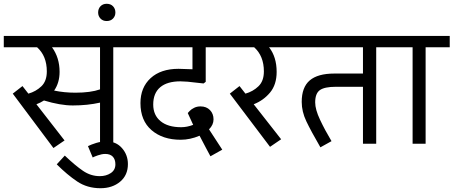

<svg xmlns="http://www.w3.org/2000/svg" viewBox="-50 -760 2398 1015"><path d="M548.8 -510V0H478.8V-217.5Q412.5 -202.5 335 -202.5Q268.8 -202.5 182.5 -228.8Q162.5 -216.2 142.5 -208.8L291.2 -17.5L232.5 22.5L17.5 -265L68.8 -305L100 -265Q140 -276.2 168.8 -303.8Q197.5 -331.2 197.5 -382.5Q197.5 -463.8 146.2 -510H-30V-570H671.2V-510ZM225 -510Q265 -455 265 -380Q265 -322.5 236.2 -281.2Q288.8 -270 348.8 -270Q428.8 -270 478.8 -287.5V-510Z M513.8 -12.5Q563.8 -12.5 595 23.1Q626.2 58.8 626.2 107.5Q626.2 166.2 585 200.6Q543.8 235 481.2 235Q411.2 235 358.1 199.4Q305 163.8 250 108.8L292.5 62.5Q347.5 115 388.8 143.1Q430 171.2 477.5 171.2Q511.2 171.2 535.6 155Q560 138.8 560 108.8Q560 82.5 546.2 68.1Q532.5 53.8 506.2 53.8Q488.8 53.8 467.5 61.2Q446.2 68.8 440 72.5L415 12.5Q432.5 3.8 458.8 -4.4Q485 -12.5 513.8 -12.5Z M468.8 -693.8Q468.8 -713.8 481.2 -726.9Q493.8 -740 513.8 -740Q535 -740 547.5 -726.9Q560 -713.8 560 -693.8Q560 -675 547.5 -661.9Q535 -648.8 513.8 -648.8Q493.8 -648.8 481.2 -661.9Q468.8 -675 468.8 -693.8Z M760 -207.5Q760 -151.2 798.8 -119.4Q837.5 -87.5 907.5 -87.5Q938.8 -87.5 971.2 -100L942.5 -162.5Q945 -165 953.1 -173.8Q961.2 -182.5 976.2 -190Q991.2 -197.5 1010 -197.5Q1041.2 -197.5 1060 -178.1Q1078.8 -158.8 1078.8 -128.8Q1078.8 -100 1055 -76.2L1125 31.2L1062.5 66.2Q1056.2 55 1039.4 23.1Q1022.5 -8.8 1005 -42.5Q955 -21.2 905 -21.2Q810 -21.2 751.2 -71.9Q692.5 -122.5 692.5 -215Q692.5 -297.5 746.2 -346.9Q800 -396.2 893.8 -396.2L967.5 -393.8V-510H611.2V-570H1177.5V-510H1037.5V-327.5L1026.2 -318.8L992.5 -322.5Q935 -330 903.8 -330Q833.8 -330 796.9 -298.8Q760 -267.5 760 -207.5Z M1372.5 -510Q1412.5 -458.8 1412.5 -380Q1412.5 -312.5 1377.5 -270.6Q1342.5 -228.8 1291.2 -208.8L1436.2 -23.8L1377.5 16.2L1165 -265L1216.2 -305L1247.5 -265Q1287.5 -276.2 1316.2 -303.8Q1345 -331.2 1345 -382.5Q1345 -463.8 1293.8 -510H1117.5V-570H1520V-510Z M1938.8 -510V0H1868.8V-301.2H1725Q1666.2 -301.2 1641.2 -283.8Q1616.2 -266.2 1616.2 -218.8Q1616.2 -181.2 1641.9 -126.9Q1667.5 -72.5 1702.5 -13.8L1643.8 18.8Q1593.8 -67.5 1569.4 -118.8Q1545 -170 1545 -221.2Q1545 -298.8 1587.5 -335Q1630 -371.2 1717.5 -371.2H1868.8V-510H1460V-570H2061.2V-510Z M2200 -510V0H2131.2V-510H2001.2V-570H2327.5V-510Z"/></svg>

Font: Cambay
Style: Regular
Weight: 400
Designer: Pooja Saxena
Foundry: Pooja Saxena
Version: Version 1.181;PS 001.181;hotconv 1.0.70;makeotf.lib2.5.58329